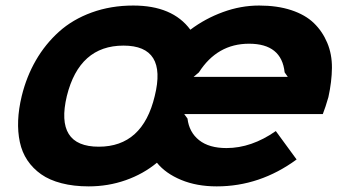

<svg xmlns="http://www.w3.org/2000/svg" viewBox="-20 -660 1242 690"><path d="M675.8 -383.8H1014.2L1002.9 -399.9Q992.2 -502.9 875 -502.9Q760.7 -502.9 694.8 -399.9ZM1160.2 -311Q1149.9 -274.9 1140.1 -250H642.1L653.8 -233.9Q659.7 -184.6 695.6 -156.2Q731.4 -127.9 793.9 -127.9Q883.8 -127.9 971.2 -189L1045.9 -86.9Q914.1 9.8 758.8 9.8Q687 9.8 631.1 -13.4Q575.2 -36.6 543.9 -75.2Q495.1 -34.7 431.9 -12.5Q368.7 9.8 298.8 9.8Q244.6 9.8 201.2 -1.5Q157.7 -12.7 127.9 -33.7Q98.1 -54.7 78.6 -83.7Q59.1 -112.8 51.3 -149.4Q43.5 -186 45.2 -227.3Q46.9 -268.6 58.1 -314.9Q75.2 -384.8 108.9 -443.1Q142.6 -501.5 191.9 -545.9Q241.2 -590.3 309.8 -615.2Q378.4 -640.1 459 -640.1Q600.1 -640.1 664.1 -553.2Q717.3 -593.3 781.5 -616.7Q845.7 -640.1 911.1 -640.1Q976.6 -640.1 1026.9 -623.5Q1077.1 -606.9 1107.9 -577.1Q1138.7 -547.4 1156 -506.3Q1173.3 -465.3 1172.9 -416Q1172.4 -366.7 1160.2 -311ZM536.1 -314.9Q581.1 -496.1 423.8 -496.1Q265.1 -496.1 220.2 -314.9Q176.8 -132.8 335 -132.8Q492.7 -132.8 536.1 -314.9Z"/></svg>

Font: Sinkin Sans 700 Bold Italic
Style: Bold Italic
Weight: 700
Italic angle: -112°
Designer: Keith Bates
Foundry: K-Type
Version: Sinkin Sans (version 1.0)  by Keith Bates   •   © 2014   www